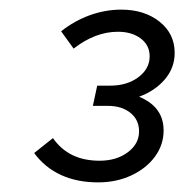

<svg xmlns="http://www.w3.org/2000/svg" viewBox="-20 -724 383 399"><path d="M184 -345Q140 -345 106.5 -360.5Q73 -376 51 -406L90 -437Q107 -413 131 -401.5Q155 -390 187 -390Q222 -390 245.5 -407.5Q269 -425 269 -451Q269 -475 251 -489.5Q233 -504 204 -504H173L182 -546H209Q244 -546 267.5 -563.5Q291 -581 291 -607Q291 -630 272.5 -644Q254 -658 225 -658Q178 -658 133 -623L107 -659Q135 -681 167 -692.5Q199 -704 232 -704Q280 -704 311.5 -679Q343 -654 343 -614Q343 -583 322.5 -559Q302 -535 269 -523Q320 -502 320 -453Q320 -423 302 -398.5Q284 -374 253 -359.5Q222 -345 184 -345Z"/></svg>

Font: Red Hat Display VF
Style: Italic
Weight: 300
Italic angle: -12°
Designer: Pentagram, MCKL
Foundry: Pentagram, MCKL
Version: Version 1.010